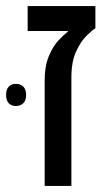

<svg xmlns="http://www.w3.org/2000/svg" viewBox="-61 -612 353 632"><path d="M86 0V-346Q86 -394 99.5 -426.5Q113 -459 131 -478.5Q149 -498 162 -507V-510H30V-592H253V-519Q243 -513 224 -494.5Q205 -476 189.5 -442.5Q174 -409 174 -357V0ZM-41 -300Q-41 -318 -32 -327Q-23 -336 -9 -336Q6 -336 15.5 -327Q25 -318 25 -300Q25 -281 15.5 -272Q6 -263 -9 -263Q-23 -263 -32 -272Q-41 -281 -41 -300Z"/></svg>

Font: Noto Sans Hebrew SemiCondensed
Style: Regular
Weight: 400
Width: 4
Designer: Monotype Design Team
Foundry: Monotype Imaging Inc.
Version: Version 2.003